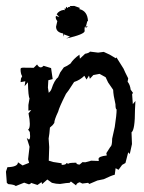

<svg xmlns="http://www.w3.org/2000/svg" viewBox="-23 -618 487 648"><path d="M141.6 -75.7 156.2 -71.3 185.1 -66.9V-61.5Q200.2 -61.5 200.7 -67.4L208.5 -65.4Q208.5 -68.8 234.4 -68.8Q234.4 -63 245.6 -62.5L255.4 -70.8L265.1 -70.3L284.7 -75.7L310.5 -74.7L309.6 -82Q310.5 -90.3 337.4 -93.3L335.9 -101.1L349.6 -122.6Q355.5 -125.5 355.5 -149.9L364.3 -189.5Q370.6 -230.5 370.6 -249Q366.7 -249 366.7 -266.1Q359.4 -297.4 358.9 -314.9L341.8 -339.8L333.5 -357.4L313 -368.7L292 -364.7L280.3 -352.1L277.3 -362.8L269 -349.6L261.7 -362.3Q247.1 -347.7 227.1 -341.3L208.5 -313L199.7 -301.3Q176.8 -255.9 173.3 -241.2Q160.2 -213.4 160.2 -203.1L154.8 -195.8L145.5 -187.5Q144 -166 141.1 -150.4L143.1 -121.6ZM0 -1 -2.9 -38.6 2 -53.7Q37.6 -54.7 37.6 -70.3L53.2 -59.6L75.2 -68.4L71.8 -80.6L76.7 -122.6L67.4 -152.3L74.2 -147Q78.6 -147 78.6 -158.7L77.6 -172.4L71.8 -180.7Q77.6 -183.6 77.6 -200.2Q77.6 -213.9 73.2 -235.4L82.5 -246.6L72.8 -244.6V-263.7L76.7 -286.1Q72.3 -292 71.3 -340.3L60.1 -327.1L62.5 -343.8L46.4 -340.8L47.9 -353L51.8 -360.8Q46.4 -369.1 46.4 -384.8Q46.4 -389.6 54.7 -389.6L90.8 -389.2L102.1 -400.4Q107.9 -390.6 114.3 -390.6Q119.1 -390.6 124 -396L149.4 -388.2L154.8 -351.1L140.1 -347.2L138.7 -322.3L141.6 -304.7Q147.9 -310.1 150.9 -317.9Q160.2 -347.2 172.9 -356.9L180.2 -373.5L192.4 -390.6Q203.6 -395 214.8 -403.3Q224.6 -418.9 245.1 -433.6L246.6 -419.9L264.2 -436.5Q277.8 -439 280.8 -443.8L308.1 -440.4L327.1 -442.9L347.2 -433.6L367.7 -421.4L370.1 -424.3L394 -386.2Q397.9 -376.5 409.7 -353.5L407.7 -342.3Q416 -332 418 -315.4L425.8 -304.7L422.9 -299.8L425.3 -266.6L434.1 -277.3L432.6 -248.5Q432.6 -179.2 420.9 -171.4L422.4 -131.8L415 -98.1L409.7 -104L400.4 -67.9L389.2 -61.5L377 -44.9L367.2 -50.3L364.3 -28.3Q353.5 -25.9 327.1 -13.2L305.7 -8.8L278.3 2.9L274.4 -1L254.9 1.5L246.1 -2.9Q234.4 0.5 233.9 7.8L216.3 -5.4L211.9 -1Q203.1 -1 179.7 2.9Q166.5 2.9 152.3 -1L136.7 -12.2L119.1 3.4L117.2 -3.4L103.5 6.3L81.1 -1Q81.1 3.9 73.7 3.9L58.6 -1.5L30.3 9.8Q25.4 4.9 4.9 3.4ZM190 -505.1Q166.2 -509 166.2 -528.1L170.5 -546.9Q165 -553.5 165 -559.8L165.8 -564.4L177.5 -560.1L168.2 -569.9Q176 -582.8 193.6 -584.8L195.5 -582.4L195.1 -590.2L198.6 -587.9L200.2 -595.3L204.9 -591Q206.4 -591 206.8 -593.7L211.5 -594.9L215 -592.6L212.3 -597.6L227.9 -598L247.1 -591L243.9 -587.5Q272.5 -581.6 274 -546.1L271.7 -546.9L267.4 -530.1L268.6 -528.1L273.6 -530.5Q269.3 -524.6 267.4 -524.6Q265.4 -524.6 264.6 -530.1Q262.3 -525.8 262.3 -519.9L262.7 -513.3Q262.7 -502.3 200.2 -487.9L213.1 -494.5L193.2 -501.9L192 -494.1Z"/></svg>

Font: Truetypewriter PolyglOTT
Style: Regular
Weight: 400
Designer: Sergey Beatoff a.k.a. Sam_T
Version: Version 3.76